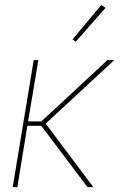

<svg xmlns="http://www.w3.org/2000/svg" viewBox="-20 -766 540 786"><path d="M32 0 118 -520H137L95 -269H149L420 -520H448L167 -260L362 0H338L149 -251H92L51 0ZM290 -595 277 -605 395 -746 412 -734Z"/></svg>

Font: Iosevka Curly Thin
Style: Italic
Weight: 100
Italic angle: -9°
Monospace: yes
Designer: Belleve Invis
Foundry: Belleve Invis
Version: Version 22.1.2; ttfautohint (v1.8.4)